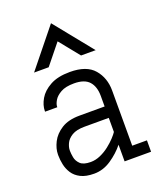

<svg xmlns="http://www.w3.org/2000/svg" viewBox="-143 -862 797 958"><g transform="rotate(-20 255.0 -383.5)"><path d="M80.6 -570.8 244.1 -773.4 407.7 -570.8H330.1L244.1 -677.2L158.2 -570.8ZM190.9 5.9Q147 5.9 119.6 -8.1Q92.3 -22 77.9 -44.2Q63.5 -66.4 58.1 -92Q52.7 -117.7 52.7 -140.6V-146Q52.7 -176.8 69.8 -210.7Q86.9 -244.6 124 -268.1Q161.1 -291.5 220.2 -291.5H353.5V-347.7Q353.5 -397 328.9 -424.6Q304.2 -452.1 249 -452.1Q204.1 -452.1 178.2 -437.5Q152.3 -422.9 141.4 -404.1Q130.4 -385.3 130.4 -372.1V-368.7H65.4V-372.1Q65.4 -402.8 84.2 -435.3Q103 -467.8 143.6 -490.2Q184.1 -512.7 249 -512.7Q337.4 -512.7 376.7 -466.6Q416 -420.4 416 -353.5V-60.5H494.1V0H353.5V-88.4Q324.2 -51.8 281.5 -22.9Q238.8 5.9 190.9 5.9ZM225.6 -231Q181.2 -231 157.2 -216.1Q133.3 -201.2 124.3 -181.4Q115.2 -161.6 115.2 -146V-140.6Q115.2 -127.9 118.9 -107.4Q122.6 -86.9 139.2 -70.8Q155.8 -54.7 194.3 -54.7Q220.7 -54.7 246.3 -66.2Q272 -77.6 293.7 -94.7Q315.4 -111.8 331.1 -128.7Q346.7 -145.5 353.5 -156.2V-231Z"/></g></svg>

Font: Kay Pho Du
Style: Regular
Weight: 400
Designer: Victor Gaultney, Khu Oo Reh
Foundry: SIL International
Version: Version 3.000